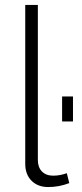

<svg xmlns="http://www.w3.org/2000/svg" viewBox="-20 -750 332 776"><path d="M82 -88V-730H133V-103Q133 -74 149.5 -57Q166 -40 195 -40Q222 -40 250 -50L260 -10Q219 6 175 6Q133 6 107.5 -19.5Q82 -45 82 -88ZM275 -259H231V-360H275Z"/></svg>

Font: Raleway
Style: Light
Weight: 300
Designer: Matt McInerney, Pablo Impallari, Rodrigo Fuenzalida
Foundry: Matt McInerney, Pablo Impallari, Rodrigo Fuenzalida
Version: Version 3.000